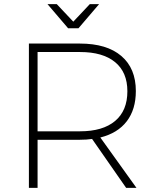

<svg xmlns="http://www.w3.org/2000/svg" viewBox="-20 -910 762 930"><path d="M591 0 426 -237Q401 -233 367 -233H162V0H120V-699H367Q497 -699 567.5 -639Q638 -579 638 -469Q638 -380 594 -322.5Q550 -265 466 -244L641 0ZM368 -274Q478 -274 537.5 -324Q597 -374 597 -468Q597 -560 537.5 -609Q478 -658 368 -658H162V-274ZM415 -890H460L360 -773H310L210 -890H255L335 -805Z"/></svg>

Font: Montserrat arm2 ExtraLight
Style: Regular
Weight: 275
Designer: Julieta Ulanovsky
Foundry: Julieta Ulanovsky
Version: Version 6.000